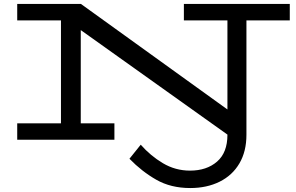

<svg xmlns="http://www.w3.org/2000/svg" viewBox="-20 -706 1495 970"><path d="M1444 -603H1225V-25Q1225 59 1189.5 119.5Q1154 180 1089.5 212Q1025 244 941 244Q843 244 769.5 202Q696 160 634 96L691 25Q740 81 803 118.5Q866 156 940 156Q1024 156 1076.5 110.5Q1129 65 1129 -25V-26L388 -554V-83H558V0H67V-83H288V-603H67V-686H389L1129 -153V-603H909V-686H1444Z"/></svg>

Font: BioRhyme Expanded
Style: Regular
Weight: 400
Width: 7
Designer: Aoife Mooney
Foundry: Aoife Mooney Type
Version: Version 1.001